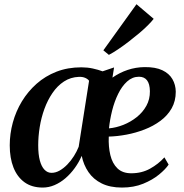

<svg xmlns="http://www.w3.org/2000/svg" viewBox="-20 -856 849 887"><path d="M507 -544.5 499.5 -497.5Q532.5 -520.5 569.8 -533Q607 -545.5 648 -546Q698.5 -546.5 730 -531.5Q761.5 -516.5 776.5 -490.5Q791.5 -464.5 792 -432.5Q792 -389 773 -355.5Q754 -322 721.2 -297.8Q688.5 -273.5 647.8 -257.8Q607 -242 564.2 -234Q521.5 -226 482.5 -225Q480.5 -178 489.8 -139.5Q499 -101 522.5 -78.2Q546 -55.5 586.5 -55.5Q635 -55.5 673.2 -76.8Q711.5 -98 739.5 -129L759 -95.5Q745 -74.5 715 -49.8Q685 -25 641.5 -7.2Q598 10.5 543.5 10.5Q488.5 10.5 450 -8.5Q411.5 -27.5 388.8 -60.8Q366 -94 357.5 -136Q344.5 -106 325.2 -79.5Q306 -53 282.5 -32.8Q259 -12.5 232.2 -1Q205.5 10.5 177.5 10.5Q127 10.5 93.2 -14Q59.5 -38.5 42.2 -82.2Q25 -126 25 -184.5Q25 -237.5 39.2 -289.8Q53.5 -342 81.2 -387.8Q109 -433.5 149 -469Q189 -504.5 241 -524.8Q293 -545 356 -545Q383.5 -545 408.8 -539.5Q434 -534 454 -526.5ZM343.5 -178 391.5 -483Q385 -491.5 373 -496.5Q361 -501.5 345 -501Q306 -499.5 275.5 -479.5Q245 -459.5 222.5 -426.5Q200 -393.5 185.2 -353Q170.5 -312.5 163.5 -269Q156.5 -225.5 156.5 -185Q156.5 -143 164 -114.8Q171.5 -86.5 185.5 -72Q199.5 -57.5 218 -57.5Q237 -57.5 255.5 -68Q274 -78.5 291 -96Q308 -113.5 321.5 -135Q335 -156.5 343.5 -178ZM622 -501.5Q591.5 -501.5 567.2 -479.5Q543 -457.5 525.8 -422.2Q508.5 -387 498 -345Q487.5 -303 483.5 -263Q516.5 -266 550 -279.2Q583.5 -292.5 611.5 -314.8Q639.5 -337 656.2 -367.2Q673 -397.5 672.5 -434.5Q672 -468.5 659.2 -485Q646.5 -501.5 622 -501.5ZM457.5 -623.5 610.5 -836.5 690 -769Q680.5 -756.5 662.8 -738.8Q645 -721 621.8 -701.5Q598.5 -682 573.8 -663Q549 -644 525.2 -628Q501.5 -612 483 -602.5Z"/></svg>

Font: Merriweather 72pt SemiBold
Style: Italic
Weight: 600
Italic angle: -7.8°
Version: Version 2.101